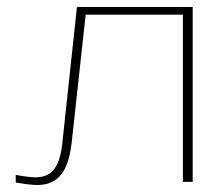

<svg xmlns="http://www.w3.org/2000/svg" viewBox="-20 -520 616 549"><path d="M185 -113 225 -478H503V0H531V-500H200L158 -109C150 -36 124 -13 81 -13C67 -13 46 -16 25 -20V2C43 5 69 9 86 9C149 9 176 -33 185 -113Z"/></svg>

Font: LT Wave Thin
Style: Regular
Weight: 100
Designer: Daniel Lyons
Version: Version 2.5 (Glyphs App)